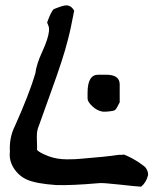

<svg xmlns="http://www.w3.org/2000/svg" viewBox="-20 -680 583 717"><path d="M505 17Q496 17 428.5 9.5Q361 2 349 4Q247 13 189 11Q116 6 81 -9Q50 -23 31.5 -52Q13 -81 17 -114Q14 -167 36 -210Q90 -331 112 -406Q116 -440 138 -487.5Q160 -535 163 -564Q163 -572 163 -575Q163 -578 160 -586Q157 -594 156 -596Q171 -638 181 -646Q216 -660 227 -660Q246 -660 257 -640Q243 -565 232 -526Q217 -465 172.5 -342.5Q128 -220 125 -210Q119 -196 118 -181.5Q117 -167 118 -149Q119 -131 118 -121Q124 -111 163 -96Q194 -85 230 -85Q263 -85 280 -87Q371 -94 425 -102Q436 -101 439 -102.5Q442 -104 454.5 -98Q467 -92 470 -90.5Q473 -89 485 -82Q497 -75 498 -74Q500 -72 509 -66Q518 -60 521.5 -56.5Q525 -53 529 -45.5Q533 -38 533 -29V-26Q526 2 507 17ZM364 -263Q343 -266 325 -283Q307 -300 307 -312V-334Q307 -401 347 -401H376Q427 -401 427 -365V-298Q415 -273 409.5 -269Q404 -265 376 -263Z"/></svg>

Font: Excalifont
Style: Regular
Weight: 400
Designer: Your Own Font Foundry (Virgil); Ján Filípek / DizajnDesign (Excalifont, modifications)
Foundry: Your Own Font Foundry (Virgil); Ján Filípek / DizajnDesign (Excalifont, modifications)
Version: Version 1.000;Glyphs 3.2 (3227)